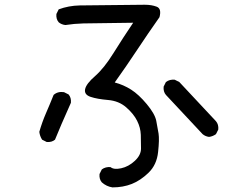

<svg xmlns="http://www.w3.org/2000/svg" viewBox="-20 -733 1040 813"><path d="M456.1 60.5Q430.7 56.6 411.1 39.1Q399.4 25.4 401.4 3.9L411.1 -15.6Q426.8 -27.3 448.2 -25.4Q461.9 -13.7 493.2 -20.5Q524.4 -27.3 550.8 -51.8Q577.1 -76.2 577.1 -104Q577.1 -131.8 576.2 -162.1Q575.2 -192.4 560.5 -221.7Q545.9 -251 514.6 -278.3Q483.4 -305.7 437.5 -309.6Q391.6 -313.5 363.8 -322.8Q335.9 -332 340.3 -355Q344.7 -377.9 382.8 -411.1Q420.9 -444.3 460.9 -508.8Q501 -573.2 543.9 -636.7Q372.1 -634.8 333 -633.8Q293.9 -632.8 256.8 -627Q240.2 -628.9 228.5 -638.7Q216.8 -652.3 218.8 -673.8L228.5 -693.4Q270.5 -709 317.4 -710Q364.3 -710.9 592.8 -712.9Q622.1 -712.9 643.6 -704.6Q665 -696.3 655.3 -660.2Q606.4 -590.8 560.5 -521.5Q514.6 -452.1 465.8 -383.8Q502.9 -374 535.2 -353.5Q567.4 -333 601.6 -292Q635.7 -251 641.6 -221.7Q647.5 -192.4 651.4 -167.5Q655.3 -142.6 649.4 -88.9Q643.6 -35.2 609.4 -2Q575.2 31.2 538.1 45.9Q501 60.5 456.1 60.5ZM177.7 -131.8 158.2 -141.6Q148.4 -157.2 146.5 -174.8Q158.2 -215.8 174.8 -253.9Q191.4 -292 207 -331.1Q224.6 -346.7 251 -342.8L270.5 -333Q282.2 -319.3 280.3 -297.9Q254.9 -241.2 240.7 -208Q226.6 -174.8 212.9 -141.6Q199.2 -129.9 177.7 -131.8ZM865.2 -153.3Q849.6 -155.3 837.9 -165L682.6 -331.1Q670.9 -344.7 672.9 -366.2L682.6 -385.7Q698.2 -397.5 719.7 -395.5L739.3 -385.7L894.5 -219.7Q906.2 -206.1 904.3 -184.6L894.5 -165Q880.9 -155.3 865.2 -153.3Z"/></svg>

Font: JasonHandwriting2
Style: Regular
Weight: 400
Version: Version 1.05.10